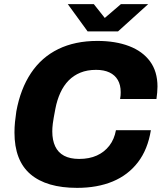

<svg xmlns="http://www.w3.org/2000/svg" viewBox="-20 -897 792 929"><path d="M353 12Q205 12 127.5 -54Q50 -120 50 -256Q50 -281 52.5 -306.5Q55 -332 59 -358Q79 -467 130 -543.5Q181 -620 262 -659.5Q343 -699 451 -699Q539 -699 604.5 -674Q670 -649 706 -600Q742 -551 742 -478Q742 -464 740.5 -448.5Q739 -433 737 -418H561Q563 -427 563.5 -435.5Q564 -444 564 -451Q564 -486 550 -510Q536 -534 509.5 -546.5Q483 -559 445 -559Q402 -559 369 -545.5Q336 -532 312 -507.5Q288 -483 272 -448Q256 -413 248 -371Q243 -345 240 -328Q237 -311 235.5 -299Q234 -287 233.5 -278Q233 -269 233 -261Q233 -219 247 -189Q261 -159 290 -143.5Q319 -128 363 -128Q412 -128 448.5 -144.5Q485 -161 509 -192Q533 -223 541 -267H710Q695 -174 647.5 -112Q600 -50 525.5 -19Q451 12 353 12ZM697 -877 551 -745H404L308 -877H434L510 -781H453L565 -877Z"/></svg>

Font: Archivo SemiBold ExtraBold
Style: Italic
Weight: 800
Italic angle: -10°
Version: Version 2.001